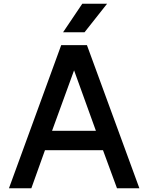

<svg xmlns="http://www.w3.org/2000/svg" viewBox="-20 -1009 794 1029"><path d="M28 0ZM532 -204H221L148 0H28L308 -767H446L727 0H607ZM494 -308 377 -632 259 -308ZM421 -989H554L433 -836H318Z"/></svg>

Font: Biryani SemiBold
Style: Regular
Weight: 600
Designer: Dan Reynolds and Mathieu Réguer
Foundry: Dan Reynolds and Mathieu Réguer
Version: Version 1.004; ttfautohint (v1.1) -l 5 -r 5 -G 72 -x 0 -D la